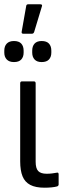

<svg xmlns="http://www.w3.org/2000/svg" viewBox="-37 -866 308 894"><path d="M170 8Q129 8 104 -5Q79 -18 68 -45Q57 -72 57 -115V-478Q57 -487 65 -487H121Q129 -487 129 -478V-113Q129 -82 141 -69.5Q153 -57 180 -57Q194 -57 205.5 -58.5Q217 -60 228 -62Q236 -64 236 -54V-7Q236 -1 229 2Q218 5 202.5 6.5Q187 8 170 8ZM71 -709Q62 -709 64 -719L85 -838Q86 -846 94 -846H151Q156 -846 158 -843.5Q160 -841 158 -836L122 -717Q119 -709 112 -709ZM28 -577Q6 -577 -5.5 -589Q-17 -601 -17 -621V-630Q-17 -651 -5.5 -663Q6 -675 28 -675Q51 -675 62 -663Q73 -651 73 -630V-621Q73 -601 62 -589Q51 -577 28 -577ZM157 -577Q135 -577 124 -589Q113 -601 113 -621V-630Q113 -651 124 -663Q135 -675 157 -675Q180 -675 191 -663Q202 -651 202 -630V-621Q202 -601 191 -589Q180 -577 157 -577Z"/></svg>

Font: Sofia Sans Condensed
Style: Regular
Weight: 400
Designer: Botio Nikoltchev, Ani Petrova
Foundry: lettersoup
Version: Version 4.100